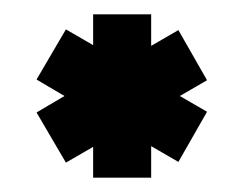

<svg xmlns="http://www.w3.org/2000/svg" viewBox="-20 -767 333 268"><path d="M110 -562 72 -540 31 -610 70 -633 31 -656 72 -726 110 -704V-747H191V-703L229 -725L269 -655L231 -633L269 -611L229 -541L191 -563V-519H110Z"/></svg>

Font: Transit CAT
Style: Regular
Weight: 400
Designer: Peter Wiegel
Foundry: Peter Wiegel
Version: 1.000